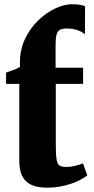

<svg xmlns="http://www.w3.org/2000/svg" viewBox="-20 -856 434 886"><path d="M196.5 10Q130.5 10 99.8 -20Q69 -50 69 -113.5V-469H8V-521Q20.5 -526 32.2 -529.8Q44 -533.5 54.2 -537.8Q64.5 -542 72 -548Q72 -553 72 -558Q72 -563 72 -567.5Q72 -626.5 95 -675.5Q118 -724.5 155 -760.5Q192 -796.5 234 -816.5Q276 -836.5 313.5 -836.5Q337.5 -836.5 352 -833.2Q366.5 -830 372.5 -827.5L372 -698Q356 -711 334.8 -717.8Q313.5 -724.5 287.5 -724.5Q268.5 -724.5 257.2 -718.8Q246 -713 241.2 -696.8Q236.5 -680.5 236.5 -649V-543.5H363.5V-469H237.5V-190Q237.5 -142 241.2 -119.8Q245 -97.5 255.5 -91.5Q266 -85.5 285.5 -85.5Q306 -85.5 327 -90.8Q348 -96 363 -102L383 -47Q366 -33 337.8 -20Q309.5 -7 273.5 1.5Q237.5 10 196.5 10Z"/></svg>

Font: Merriweather 48pt Black
Style: Regular
Weight: 900
Version: Version 2.100